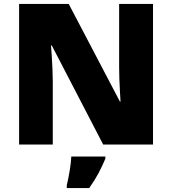

<svg xmlns="http://www.w3.org/2000/svg" viewBox="-20 -734 874 975"><path d="M757 0H504L243 -503H239Q241 -480 243 -447.5Q245 -415 246.5 -382Q248 -349 248 -322V0H77V-714H329L589 -218H592Q591 -241 589 -272Q587 -303 586 -335Q585 -367 585 -391V-714H757ZM515 72Q498 112 480 146Q462 180 433 221H319V207Q327 175 334 132Q341 89 342 61H515Z"/></svg>

Font: Noto Sans Arabic Blk
Style: Regular
Weight: 900
Designer: Monotype Design Team, Nadine Chahine, Nizar Qandah and Khaled Hosny
Foundry: Monotype Imaging Inc.
Version: Version 2.012; ttfautohint (v1.8.4.7-5d5b)